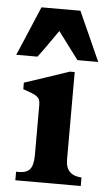

<svg xmlns="http://www.w3.org/2000/svg" viewBox="-76 -741 437 775"><g transform="rotate(5 142.5 -353.5)"><path d="M140.6 -616.7Q121.6 -589.4 101.3 -560.3Q81.1 -531.2 61.5 -505.9H-24.4Q-22 -511.2 -15.4 -526.6Q-8.8 -542 0 -562.7Q8.8 -583.5 18.6 -606.7Q28.3 -629.9 37.1 -650.4Q45.9 -670.9 52.2 -686Q58.6 -701.2 60.5 -705.6H218.3Q221.7 -697.8 228.8 -681.9Q235.8 -666 244.9 -646.2Q253.9 -626.5 263.7 -604.5Q273.4 -582.5 282.2 -563Q291 -543.5 297.9 -528.1Q304.7 -512.7 308.1 -505.9H223.6ZM281.2 -1H16.1V-35.6H27.3Q59.1 -35.6 72.5 -52.2Q85.9 -68.8 85.9 -108.9V-312Q85.9 -324.7 83 -332.5Q80.1 -340.3 72.5 -346.2Q64.9 -352.1 51.3 -357.4Q37.6 -362.8 16.1 -370.1V-396.5Q59.6 -410.6 106.7 -426.5Q153.8 -442.4 197.3 -457H216.8V-102.5Q216.8 -69.8 233.4 -53.2Q250 -36.6 281.2 -35.6Z"/></g></svg>

Font: XB Niloofar
Style: Bold
Weight: 700
Designer: Behnam
Foundry: Irmug
Version: Version 7.201 2008